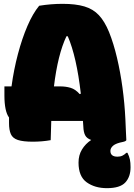

<svg xmlns="http://www.w3.org/2000/svg" viewBox="-20 -730 700 1000"><path d="M244 0Q222 4 198 6Q174 8 151 8Q100 8 73 -1Q46 -10 36.5 -31.5Q27 -53 27 -89Q27 -104 27 -118Q15 -134 9 -163Q3 -192 3 -232V-280H40Q52 -368 73.5 -449Q95 -530 123 -595Q151 -660 184 -700Q245 -710 306 -710Q374 -710 419.5 -696.5Q465 -683 495 -651Q525 -619 548 -563Q572 -503 589.5 -428.5Q607 -354 618 -273Q629 -192 633 -110Q635 -63 636 -41Q637 -19 638 0Q635 6 621 9Q584 16 569.5 28.5Q555 41 555 56Q555 86 592 86Q607 86 618 80.5Q629 75 638 66H644Q653 84 656.5 100.5Q660 117 660 141Q660 191 632.5 220.5Q605 250 537 250Q474 250 431.5 219.5Q389 189 389 117Q389 78 407 48.5Q425 19 455 -1Q432 -9 423.5 -25.5Q415 -42 414 -71Q413 -86 412 -100H247Q245 -52 244 0ZM294 -280Q323 -280 348 -272.5Q373 -265 395 -240L401 -242Q390 -338 373 -413Q356 -488 333 -541H326Q281 -446 261 -280Z"/></svg>

Font: Recursive Sn Csl St XBk
Style: Regular
Weight: 1000
Version: Version 1.079;hotconv 1.0.112;makeotfexe 2.5.65598; ttfautoh